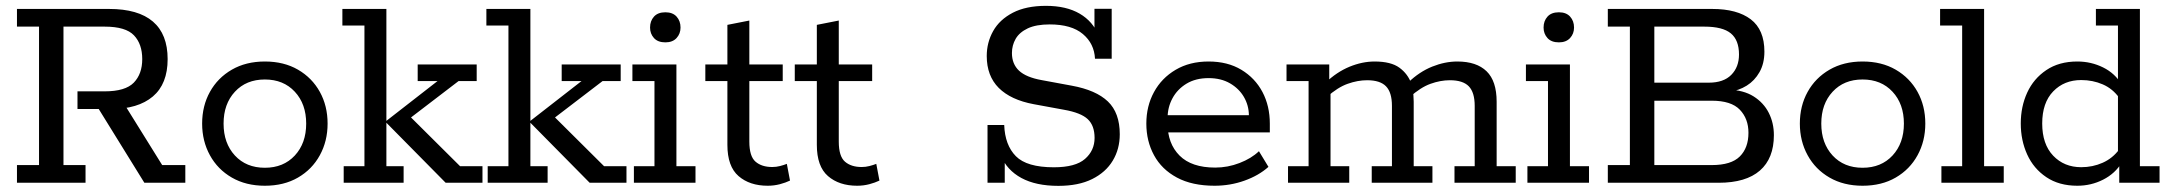

<svg xmlns="http://www.w3.org/2000/svg" viewBox="-20 -613 7282 644"><path d="M36.9 0V-59.3H110.9V-523.7H36.9V-583H345.8Q443.6 -583 493 -540.6Q542.3 -498.2 542.3 -414.8Q542.3 -331.5 492.7 -289.4Q443 -247.3 351.9 -247.3H335.1L390 -274.8L524 -59.3H601.6V0H464.2L311.2 -247.3H239.9V-306.6H331.1Q400.4 -306.6 428.8 -335.8Q457.1 -365.1 457.1 -414.8Q457.1 -465.2 429.4 -494.4Q401.7 -523.7 331.1 -523.7H192.9V-59.3H266.9V0Z M868.4 10Q805 10 757.6 -17.4Q710.1 -44.8 684.1 -92.3Q658 -139.7 658 -198.4Q658 -257.8 684.1 -304.8Q710.1 -351.8 757.6 -379.3Q805 -406.7 868.4 -406.7Q932.3 -406.7 979.5 -379.3Q1026.8 -351.8 1052.8 -304.8Q1078.8 -257.8 1078.8 -198.4Q1078.8 -139.7 1052.8 -92.3Q1026.8 -44.8 979.5 -17.4Q932.3 10 868.4 10ZM868.4 -50.3Q930.8 -50.3 968.9 -91.4Q1007 -132.6 1007 -198.4Q1007 -264.3 968.9 -305.3Q930.8 -346.4 868.4 -346.4Q805.9 -346.4 767.9 -305.3Q729.9 -264.3 729.9 -198.4Q729.9 -132.6 767.9 -91.4Q805.9 -50.3 868.4 -50.3Z M1276 -55.6H1333.8V0H1132.8V-55.6H1202.4V-527.4H1128.4V-583H1276V-207.6L1447.4 -341H1381V-396.7H1578.9V-341H1518L1326.6 -194.6L1347.5 -230.1L1523.1 -55.6H1598.3V0H1474.8L1276 -201.3Z M1759 -55.6H1816.8V0H1615.8V-55.6H1685.4V-527.4H1611.4V-583H1759V-207.6L1930.4 -341H1864V-396.7H2061.9V-341H2001L1809.6 -194.6L1830.5 -230.1L2006.1 -55.6H2081.3V0H1957.8L1759 -201.3Z M2106.2 0V-55.6H2175.2V-341H2101.2V-396.7H2248.8V-55.6H2312.8V0ZM2211.8 -470.9Q2186.6 -470.9 2173.5 -485.4Q2160.4 -499.9 2160.4 -520.6Q2160.4 -542.6 2173.5 -557.2Q2186.6 -571.8 2211.8 -571.8Q2236.4 -571.8 2249.5 -557.2Q2262.6 -542.6 2262.6 -520.6Q2262.6 -499.9 2249.3 -485.4Q2236 -470.9 2211.8 -470.9Z M2555.1 10Q2494.6 10 2457.2 -22.4Q2419.8 -54.8 2419.8 -127.2V-341H2345.8V-396.7H2419.8V-529.6L2493.4 -544.1V-396.7H2605.4V-341H2493.4V-138.1Q2493.4 -88.6 2514.2 -70.7Q2534.9 -52.8 2570.2 -52.8Q2583.5 -52.8 2596.4 -56.1Q2609.2 -59.4 2619.2 -63.4L2629.8 -7.3Q2615.3 -0.3 2595.7 4.9Q2576.1 10 2555.1 10Z M2855.1 10Q2794.6 10 2757.2 -22.4Q2719.8 -54.8 2719.8 -127.2V-341H2645.8V-396.7H2719.8V-529.6L2793.4 -544.1V-396.7H2905.4V-341H2793.4V-138.1Q2793.4 -88.6 2814.2 -70.7Q2834.9 -52.8 2870.2 -52.8Q2883.5 -52.8 2896.4 -56.1Q2909.2 -59.4 2919.2 -63.4L2929.8 -7.3Q2915.3 -0.3 2895.7 4.9Q2876.1 10 2855.1 10Z M3530 10.4Q3454.6 10.4 3405.9 -16Q3357.2 -42.4 3336.7 -91.6L3350.1 -86.1V0H3292.3V-193.7H3348.3Q3350.7 -126.3 3387.4 -89.1Q3424.1 -51.9 3514.7 -51.9Q3587.3 -51.9 3619.3 -80Q3651.4 -108 3651.4 -150.5Q3651.4 -191.7 3628.5 -213.3Q3605.6 -234.9 3548.6 -244.9L3447.5 -263.5Q3370.4 -277.8 3330 -318.1Q3289.7 -358.5 3289.7 -425.1Q3289.7 -470.6 3311.3 -509Q3332.8 -547.3 3377.3 -570.4Q3421.8 -593.4 3488.2 -593.4Q3556.5 -593.4 3601.4 -567.2Q3646.3 -541 3665.2 -493H3651V-583.4H3708.8V-416H3652.8Q3650.4 -466.6 3612.2 -498.8Q3574 -531.1 3500.8 -531.1Q3455.6 -531.1 3427.4 -517.9Q3399.3 -504.6 3386.7 -482.8Q3374.2 -460.9 3374.2 -435.1Q3374.2 -398.4 3397.9 -376Q3421.7 -353.7 3473.9 -344.3L3575 -325.6Q3656.1 -310.8 3696 -272.7Q3735.9 -234.5 3735.9 -162.7Q3735.9 -113.2 3712.4 -74.2Q3689 -35.1 3643.3 -12.4Q3597.6 10.4 3530 10.4Z M4053.9 10Q3978.6 10 3927.6 -17.4Q3876.5 -44.8 3850.8 -92.3Q3825 -139.7 3825 -198.4Q3825 -257.2 3850.7 -304.2Q3876.3 -351.2 3923.3 -378.9Q3970.3 -406.7 4033.8 -406.7Q4097.8 -406.7 4143.8 -378.9Q4189.7 -351.2 4214.5 -304.4Q4239.2 -257.6 4239.2 -198.1V-169H3868.6V-226.5H4169Q4168.6 -259.8 4152.2 -287.9Q4135.8 -316 4105.6 -333.5Q4075.4 -351 4033.8 -351Q3990.6 -351 3959.8 -332.4Q3929.1 -313.8 3912.7 -283.4Q3896.3 -253 3896.3 -217.5V-198.4Q3896.3 -131.4 3936.5 -91.1Q3976.7 -50.9 4056.1 -50.9Q4098.1 -50.9 4137.6 -66.2Q4177.2 -81.4 4202.7 -105.8L4234.6 -53.3Q4202.1 -24.2 4154.2 -7.1Q4106.4 10 4053.9 10Z M4300.2 0V-55.6H4369.2V-341H4295.2V-396.7H4438.5V-339.2L4425.9 -335.4Q4463.5 -371.4 4506.3 -389.1Q4549.1 -406.7 4590.6 -406.7Q4645.5 -406.7 4673.9 -385.9Q4702.2 -365.2 4714 -332.3L4703.5 -336.4Q4741.1 -372.4 4783.9 -389.6Q4826.8 -406.7 4868.2 -406.7Q4932.5 -406.7 4966.3 -373.9Q5000 -341.2 5000 -271.8V-55.6H5064V0H4858.6V-55.6H4926.4V-257.8Q4926.4 -302.9 4906.7 -323.4Q4886.9 -343.9 4843.1 -343.9Q4811.6 -343.9 4778.2 -331.9Q4744.9 -320 4707.9 -286.9L4716 -322.3Q4719.8 -309.1 4720.8 -294.1Q4721.8 -279.2 4721.8 -271.8V-55.6H4784.6V0H4581V-55.6H4648.8V-257.8Q4648.8 -302.9 4629 -323.4Q4609.3 -343.9 4565.5 -343.9Q4534 -343.9 4500.3 -331.9Q4466.6 -320 4429.6 -286.9L4442.8 -310.9V-55.6H4505.6V0Z M5103.2 0V-55.6H5172.2V-341H5098.2V-396.7H5245.8V-55.6H5309.8V0ZM5208.8 -470.9Q5183.6 -470.9 5170.5 -485.4Q5157.4 -499.9 5157.4 -520.6Q5157.4 -542.6 5170.5 -557.2Q5183.6 -571.8 5208.8 -571.8Q5233.4 -571.8 5246.5 -557.2Q5259.6 -542.6 5259.6 -520.6Q5259.6 -499.9 5246.3 -485.4Q5233 -470.9 5208.8 -470.9Z M5372.9 0V-59.3H5446.9V-523.7H5372.9V-583H5723Q5806.6 -583 5852.4 -548.2Q5898.1 -513.3 5898.1 -439.8Q5898.1 -400 5881.7 -371.1Q5865.3 -342.2 5838.7 -325.7Q5812.1 -309.2 5781 -305.4L5775.6 -312.6Q5828 -311 5861.8 -289.7Q5895.6 -268.4 5912.7 -234.6Q5929.9 -200.7 5929.9 -159.6Q5929.9 -81.8 5883 -40.9Q5836.1 0 5745 0ZM5528.9 -59.3H5721.7Q5786.8 -59.3 5815.7 -88.3Q5844.6 -117.2 5844.6 -167.6Q5844.6 -214.8 5815.7 -245Q5786.8 -275.2 5721.7 -275.2H5528.9ZM5528.9 -335.7H5711.4Q5761.3 -335.7 5787.1 -362Q5812.9 -388.2 5812.9 -430.2Q5812.9 -478.5 5785.5 -501.1Q5758.1 -523.7 5696.6 -523.7H5528.9Z M6227.4 10Q6164 10 6116.6 -17.4Q6069.1 -44.8 6043.1 -92.3Q6017 -139.7 6017 -198.4Q6017 -257.8 6043.1 -304.8Q6069.1 -351.8 6116.6 -379.3Q6164 -406.7 6227.4 -406.7Q6291.3 -406.7 6338.5 -379.3Q6385.8 -351.8 6411.8 -304.8Q6437.8 -257.8 6437.8 -198.4Q6437.8 -139.7 6411.8 -92.3Q6385.8 -44.8 6338.5 -17.4Q6291.3 10 6227.4 10ZM6227.4 -50.3Q6289.8 -50.3 6327.9 -91.4Q6366 -132.6 6366 -198.4Q6366 -264.3 6327.9 -305.3Q6289.8 -346.4 6227.4 -346.4Q6164.9 -346.4 6126.9 -305.3Q6088.9 -264.3 6088.9 -198.4Q6088.9 -132.6 6126.9 -91.4Q6164.9 -50.3 6227.4 -50.3Z M6491.8 0V-55.6H6561.4V-527.4H6487.4V-583H6635V-55.6H6700.9V0Z M6947.7 10Q6886.3 10 6843.7 -18.8Q6801 -47.5 6779.5 -94.9Q6758 -142.3 6758 -198.8Q6758 -255.3 6779.5 -302.2Q6801 -349.2 6843.7 -377.9Q6886.3 -406.7 6947.7 -406.7Q6994 -406.7 7034.2 -386.8Q7074.5 -366.9 7096.8 -328.9L7084 -332V-527.4H7010V-583H7157.6V-55.6H7223.5V0H7088.3V-68.3L7096.8 -67.8Q7074.5 -30.8 7034.2 -10.4Q6994 10 6947.7 10ZM6960.7 -52.2Q6999.3 -52.2 7032.7 -67.1Q7066.2 -82 7088.6 -112.3L7084 -79.6V-314.6L7088.6 -284.4Q7066.2 -315.7 7032.7 -330.1Q6999.3 -344.5 6960.7 -344.5Q6903.5 -344.5 6866.7 -306.4Q6829.9 -268.3 6829.9 -198.8Q6829.9 -129.4 6866.7 -90.8Q6903.5 -52.2 6960.7 -52.2Z"/></svg>

Font: Rokkitt SemiBold
Style: Regular
Weight: 600
Designer: Vernon Adams
Foundry: Vernon Adams
Version: Version 3.103